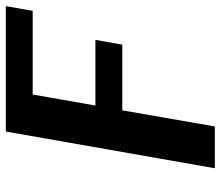

<svg xmlns="http://www.w3.org/2000/svg" viewBox="-68 -672 740 643"><g transform="rotate(-90 301.5 -350.0)"><path d="M60 0 183 -700H603L587 -610H307L270 -400H490L474 -310H254L200 0Z"/></g></svg>

Font: Scada
Style: Bold Italic
Weight: 700
Italic angle: -10°
Version: Version 4.000